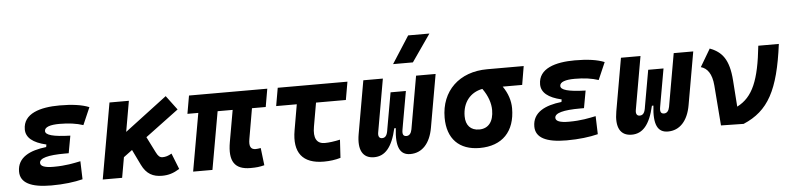

<svg xmlns="http://www.w3.org/2000/svg" viewBox="-47 -1045 5366 1305"><g transform="rotate(-5 2636.5 -392.5)"><path d="M258.3 9.8C343.3 9.8 416 0.5 472.7 -13.7L468.8 -137.2C422.9 -127.9 368.7 -115.2 284.2 -115.2C224.6 -115.2 194.8 -126.5 194.8 -149.4C194.8 -182.1 252.4 -198.2 369.1 -198.2H394.5L416 -316.4C297.9 -319.8 247.1 -335 247.1 -362.3C247.1 -389.6 285.6 -402.3 349.6 -402.3C412.6 -402.3 465.3 -395 510.7 -379.9L562 -498C512.7 -518.1 446.3 -527.3 360.8 -527.3C228.5 -527.3 111.3 -493.7 111.3 -385.3C111.3 -329.6 157.2 -291.5 248.5 -270.5L245.6 -253.4C134.3 -240.7 47.4 -200.7 47.4 -103C47.4 -27.3 117.7 9.8 258.3 9.8Z M609.4 0H741.7L766.1 -138.7L825.2 -182.6L876 -77.6C907.7 -12.2 952.6 9.8 1013.7 9.8C1057.1 9.8 1091.3 -0.5 1133.3 -26.4L1090.3 -134.8C1066.4 -121.1 1048.8 -115.7 1027.8 -115.7C1008.8 -115.7 997.1 -127 983.9 -153.8L930.2 -260.7L1157.7 -430.2L1085 -527.3L796.4 -308.6L833 -517.6H700.7Z M1616.7 9.8C1657.7 9.8 1678.2 7.3 1711.9 -1L1697.8 -119.6C1683.1 -117.2 1672.9 -115.7 1663.1 -115.7C1628.9 -115.7 1617.7 -138.2 1626 -186.5L1662.1 -394.5H1755.9L1777.3 -517.6H1243.2L1221.7 -394.5H1295.9L1226.1 0H1357.9L1427.7 -394.5H1530.3L1492.2 -178.2C1469.7 -49.3 1508.3 9.8 1616.7 9.8Z M2117.7 9.8C2158.2 9.8 2197.3 4.4 2231.9 -5.9L2239.3 -129.4C2199.2 -120.6 2163.6 -115.7 2134.8 -115.7C2079.1 -115.7 2057.1 -155.8 2070.8 -232.9L2099.1 -394.5H2302.7L2324.2 -517.6H1848.6L1827.1 -394.5H1967.8L1937.5 -219.7C1911.1 -68.8 1972.7 9.8 2117.7 9.8Z M2707.5 9.8C2788.1 9.8 2843.8 -50.3 2862.3 -156.2L2925.8 -517.6H2792.5L2729 -156.2C2724.1 -129.9 2711.4 -114.7 2691.9 -114.7C2671.4 -114.7 2662.6 -127 2668.5 -159.7L2674.3 -193.4L2714.4 -419.9H2609.9L2566.4 -174.3L2564 -159.7C2558.1 -127 2545.4 -114.7 2525.4 -114.7C2505.9 -114.7 2497.6 -129.9 2502.4 -156.2L2565.9 -517.6H2432.6L2369.1 -156.2C2350.6 -50.3 2381.8 9.8 2460.4 9.8C2534.7 9.8 2584.5 -45.4 2613.8 -174.3H2624C2608.9 -45.4 2637.2 9.8 2707.5 9.8ZM2643.6 -609.4H2778.8L2907.7 -794.9H2762.7Z M3181.2 9.8C3335 9.8 3423.3 -81.5 3423.3 -240.2C3423.3 -291 3406.7 -343.3 3372.6 -392.1H3505.4L3526.9 -519H3277.8C3086.9 -519 2960.9 -398.4 2960.9 -215.8C2960.9 -72.3 3041 9.8 3181.2 9.8ZM3233.4 -388.7C3270.5 -337.4 3287.1 -285.2 3287.1 -240.2C3287.1 -161.1 3251.5 -115.7 3188.5 -115.7C3130.4 -115.7 3097.2 -151.9 3097.2 -213.9C3097.2 -307.6 3149.9 -373 3233.4 -388.7Z M3773.9 9.8C3858.9 9.8 3931.6 0.5 3988.3 -13.7L3984.4 -137.2C3938.5 -127.9 3884.3 -115.2 3799.8 -115.2C3740.2 -115.2 3710.4 -126.5 3710.4 -149.4C3710.4 -182.1 3768.1 -198.2 3884.8 -198.2H3910.2L3931.6 -316.4C3813.5 -319.8 3762.7 -335 3762.7 -362.3C3762.7 -389.6 3801.3 -402.3 3865.2 -402.3C3928.2 -402.3 3981 -395 4026.4 -379.9L4077.6 -498C4028.3 -518.1 3961.9 -527.3 3876.5 -527.3C3744.1 -527.3 3627 -493.7 3627 -385.3C3627 -329.6 3672.9 -291.5 3764.2 -270.5L3761.2 -253.4C3649.9 -240.7 3563 -200.7 3563 -103C3563 -27.3 3633.3 9.8 3773.9 9.8Z M4465.3 9.8C4545.9 9.8 4601.6 -50.3 4620.1 -156.2L4683.6 -517.6H4550.3L4486.8 -156.2C4481.9 -129.9 4469.2 -114.7 4449.7 -114.7C4429.2 -114.7 4420.4 -127 4426.3 -159.7L4432.1 -193.4L4472.2 -419.9H4367.7L4324.2 -174.3L4321.8 -159.7C4315.9 -127 4303.2 -114.7 4283.2 -114.7C4263.7 -114.7 4255.4 -129.9 4260.3 -156.2L4323.7 -517.6H4190.4L4127 -156.2C4108.4 -50.3 4139.6 9.8 4218.3 9.8C4292.5 9.8 4342.3 -45.4 4371.6 -174.3H4381.8C4366.7 -45.4 4395 9.8 4465.3 9.8Z M4827.6 0 4981.9 2.9C5153.8 -69.8 5227.1 -204.6 5267.6 -517.6H5127.4C5103 -285.6 5057.6 -172.4 4948.7 -117.7L4936 -296.9C4925.8 -443.4 4877.9 -496.1 4796.9 -527.3L4725.6 -406.7C4768.6 -395 4799.8 -355.5 4806.2 -274.4Z"/></g></svg>

Font: Cascadia Code
Style: Bold Italic
Weight: 700
Italic angle: -10°
Monospace: yes
Designer: Aaron Bell
Foundry: Saja Typeworks
Version: Version 2404.023